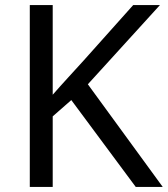

<svg xmlns="http://www.w3.org/2000/svg" viewBox="-20 -734 659 754"><path d="M325 -403 619 0H513L260 -341L187 -277V0H97V-714H187V-362C207 -385 227 -407 248 -430C269 -453 289 -475 310 -498L503 -714H608L325 -403Z"/></svg>

Font: NameLogos Sans
Style: Regular
Weight: 500
Version: Version 0.1